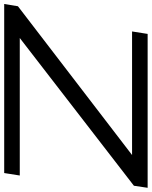

<svg xmlns="http://www.w3.org/2000/svg" viewBox="73 -818 740 937"><g transform="rotate(90 443.5 -350.0)"><path d="M-5 0 6 -67 732 -624H129L141 -700H892L882 -633L161 -76H832L820 0Z"/></g></svg>

Font: Georama ExtraExtended
Style: Italic
Weight: 400
Width: 8
Italic angle: -9°
Designer: Jean-Baptiste Levee
Foundry: Production Type
Version: Version 1.000